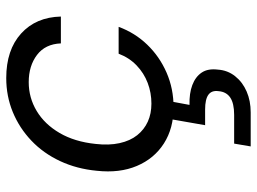

<svg xmlns="http://www.w3.org/2000/svg" viewBox="-124 -440 823 615"><g transform="rotate(-90 287.5 -132.5)"><path d="M251 12Q184 12 135.5 -19Q87 -50 63.5 -105.5Q40 -161 48 -234Q54 -298 79 -351.5Q104 -405 144.5 -443.5Q185 -482 236 -503Q287 -524 345 -524Q435 -524 487.5 -476.5Q540 -429 542 -349H456Q454 -399 419 -425.5Q384 -452 332 -452Q282 -452 239.5 -426.5Q197 -401 169 -353Q141 -305 134 -238Q129 -195 136.5 -161Q144 -127 162 -104.5Q180 -82 205.5 -70.5Q231 -59 263 -59Q298 -59 329.5 -71Q361 -83 385.5 -106.5Q410 -130 423 -164H509Q490 -112 452 -72.5Q414 -33 362.5 -10.5Q311 12 251 12ZM126 259 135 206H227Q264 206 282.5 193.5Q301 181 303 156Q306 134 291.5 123.5Q277 113 244 113H194L215 -7H272L259 63Q296 62 322.5 72Q349 82 362.5 102Q376 122 372 154Q370 185 351 209Q332 233 302 246Q272 259 235 259Z"/></g></svg>

Font: DM Sans 12pt
Style: Italic
Weight: 400
Italic angle: -10°
Version: Version 4.004;gftools[0.9.30]